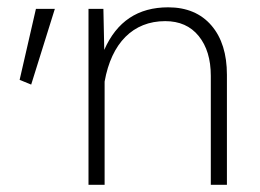

<svg xmlns="http://www.w3.org/2000/svg" viewBox="-20 -515 724 535"><path d="M34.7 -292.5 66.9 -279.3 132.8 -490.2H80.1ZM271.5 -287.6C290.5 -395 350.6 -456.1 440.4 -456.1C480 -456.1 511.2 -442.4 533.7 -414.6C556.2 -386.7 567.4 -350.1 567.4 -303.7V0H612.3V-306.6C612.3 -364.3 598.1 -410.2 569.3 -443.8C540.5 -477.5 500 -494.6 448.7 -494.6C364.3 -494.6 305.2 -455.1 270.5 -376L268.1 -490.2H226.6V0H271.5Z"/></svg>

Font: Estedad ExtraLight
Style: Regular
Weight: 200
Designer: Amin Abedi
Version: Version 7.3